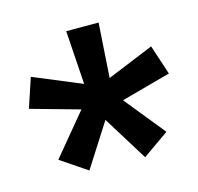

<svg xmlns="http://www.w3.org/2000/svg" viewBox="-73 -788 608 591"><g transform="rotate(-15 230.5 -492.0)"><path d="M168.9 -466.3 13.2 -509.8 44.4 -603.5 197.3 -540 186 -710.9H289.1L277.8 -537.1L426.3 -598.1L457.5 -503.4L299.8 -460.4L403.8 -332L320.3 -273.4L231.9 -416L144 -278.3L60.1 -335Z"/></g></svg>

Font: Heebo ExtraBold
Style: Regular
Weight: 800
Designer: Oded Ezer
Foundry: Ezer Type House
Version: Version 3.100